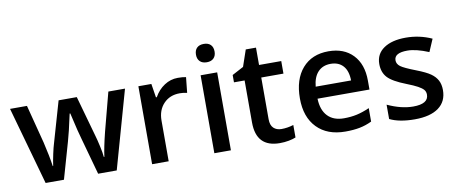

<svg xmlns="http://www.w3.org/2000/svg" viewBox="-66 -1023 3115 1310"><g transform="rotate(-10 1491.5 -368.5)"><path d="M524.9 0 455.1 -252Q442.4 -292 409.2 -438H404.8Q376.5 -306.2 359.9 -251L288.1 0H161.1L9.8 -540H127L195.8 -273.9Q219.2 -175.3 229 -105H231.9Q236.8 -140.6 246.8 -186.8Q256.8 -232.9 264.2 -255.9L346.2 -540H472.2L551.8 -255.9Q559.1 -231.9 570.1 -182.6Q581.1 -133.3 583 -106H586.9Q594.2 -166 621.1 -273.9L690.9 -540H806.2L653.8 0Z M1172.9 -549.8Q1207.5 -549.8 1230 -544.9L1218.8 -438Q1194.3 -443.8 1168 -443.8Q1099.1 -443.8 1056.4 -398.9Q1013.7 -354 1013.7 -282.2V0H898.9V-540H988.8L1003.9 -444.8H1009.8Q1036.6 -493.2 1079.8 -521.5Q1123 -549.8 1172.9 -549.8Z M1444.8 0H1330.1V-540H1444.8ZM1323.2 -683.1Q1323.2 -713.9 1340.1 -730.5Q1356.9 -747.1 1388.2 -747.1Q1418.5 -747.1 1435.3 -730.5Q1452.1 -713.9 1452.1 -683.1Q1452.1 -653.8 1435.3 -637Q1418.5 -620.1 1388.2 -620.1Q1356.9 -620.1 1340.1 -637Q1323.2 -653.8 1323.2 -683.1Z M1810.1 -83Q1852.1 -83 1894 -96.2V-9.8Q1875 -1.5 1845 4.2Q1814.9 9.8 1782.7 9.8Q1619.6 9.8 1619.6 -162.1V-453.1H1545.9V-503.9L1625 -545.9L1664.1 -660.2H1734.9V-540H1888.7V-453.1H1734.9V-164.1Q1734.9 -122.6 1755.6 -102.8Q1776.4 -83 1810.1 -83Z M2237.8 9.8Q2111.8 9.8 2040.8 -63.7Q1969.7 -137.2 1969.7 -266.1Q1969.7 -398.4 2035.6 -474.1Q2101.6 -549.8 2216.8 -549.8Q2323.7 -549.8 2385.7 -484.9Q2447.8 -419.9 2447.8 -306.2V-244.1H2087.9Q2090.3 -165.5 2130.4 -123.3Q2170.4 -81.1 2243.2 -81.1Q2291 -81.1 2332.3 -90.1Q2373.5 -99.1 2420.9 -120.1V-26.9Q2378.9 -6.8 2335.9 1.5Q2293 9.8 2237.8 9.8ZM2216.8 -462.9Q2162.1 -462.9 2129.2 -428.2Q2096.2 -393.6 2089.8 -327.1H2335Q2334 -394 2302.7 -428.5Q2271.5 -462.9 2216.8 -462.9Z M2940.9 -153.8Q2940.9 -74.7 2883.3 -32.5Q2825.7 9.8 2718.3 9.8Q2610.4 9.8 2544.9 -22.9V-122.1Q2640.1 -78.1 2722.2 -78.1Q2828.1 -78.1 2828.1 -142.1Q2828.1 -162.6 2816.4 -176.3Q2804.7 -189.9 2777.8 -204.6Q2751 -219.2 2703.1 -237.8Q2609.9 -273.9 2576.9 -310.1Q2543.9 -346.2 2543.9 -403.8Q2543.9 -473.1 2599.9 -511.5Q2655.8 -549.8 2752 -549.8Q2847.2 -549.8 2932.1 -511.2L2895 -424.8Q2807.6 -460.9 2748 -460.9Q2657.2 -460.9 2657.2 -409.2Q2657.2 -383.8 2680.9 -366.2Q2704.6 -348.6 2784.2 -317.9Q2851.1 -292 2881.3 -270.5Q2911.6 -249 2926.3 -220.9Q2940.9 -192.9 2940.9 -153.8Z"/></g></svg>

Font: f1_46894          
Style: Regular
Weight: 600
Foundry: Ascender Corporation
Version: Version 1.10